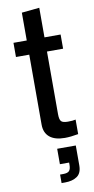

<svg xmlns="http://www.w3.org/2000/svg" viewBox="-106 -773 524 1067"><g transform="rotate(-10 156.0 -239.5)"><path d="M213 7Q157 7 127.5 -17.5Q98 -42 98 -88V-720L198 -730V-130Q198 -99 207.5 -89Q217 -79 245 -79Q260 -79 270.5 -80Q281 -81 289 -83V-1Q267 3 248 5Q229 7 213 7ZM23 -483V-563H148V-483ZM289 -483H148V-563H289ZM151 251V203H168Q194 203 203 192.5Q212 182 212 159V146H160V59H265V171Q265 215 239 233Q213 251 171 251Z"/></g></svg>

Font: BDO Grotesk
Style: Regular
Weight: 400
Designer: Deni Anggara
Foundry: Lokal Container
Version: Version 2.000